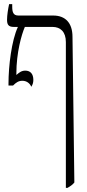

<svg xmlns="http://www.w3.org/2000/svg" viewBox="-20 -667 421 927"><path d="M131 -248C137 -257 141 -267 141 -281C141 -311 126 -326 102 -326C83 -326 72 -316 59 -305V-311C59 -413 84 -500 100 -537H234C271 -537 298 -514 298 -464V240H306C318 233 331 225 339 214L330 -489C330 -556 296 -592 237 -592H69C44 -592 39 -608 39 -636V-647H24C19 -624 14 -593 14 -572C14 -549 20 -537 47 -537H66V-536C36 -471 21 -349 21 -263V-254H43C57 -268 69 -277 88 -277C109 -277 125 -264 131 -248Z"/></svg>

Font: Noto Serif Hebrew ExtraCondensed Light
Style: Regular
Weight: 300
Width: 2
Designer: Monotype Design Team
Foundry: Monotype Imaging Inc.
Version: Version 2.004